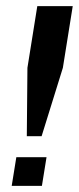

<svg xmlns="http://www.w3.org/2000/svg" viewBox="-20 -603 256 623"><path d="M67 -161 69 -383 101 -583H216L184 -383L115 -161ZM18 0 33 -93H131L116 0Z"/></svg>

Font: Rokkitt SemiBold
Style: Italic
Weight: 600
Italic angle: -9°
Designer: Vernon Adams
Foundry: Vernon Adams
Version: Version 3.103